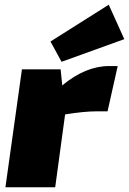

<svg xmlns="http://www.w3.org/2000/svg" viewBox="-20 -794 547 814"><path d="M241 -532 194 -618 441 -774 507 -628ZM237 -500 244 -432Q343 -514 443 -514H479L436 -322H389Q338 -322 256 -309L214 0H3L73 -500Z"/></svg>

Font: Exo 2.0 Black
Style: Italic
Weight: 900
Italic angle: -8°
Designer: Natanael Gama
Version: Version 1.001;PS 001.001;hotconv 1.0.70;makeotf.lib2.5.58329